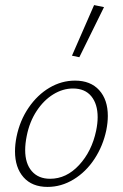

<svg xmlns="http://www.w3.org/2000/svg" viewBox="-20 -731 483 755"><path d="M39 -136Q39 -163 45 -193Q58 -257 92.5 -307.5Q127 -358 174.5 -386Q222 -414 275 -414Q336 -414 370 -376.5Q404 -339 404 -275Q404 -249 398 -219Q385 -157 351.5 -106Q318 -55 269.5 -25.5Q221 4 167 4Q106 4 72.5 -34Q39 -72 39 -136ZM358 -217Q364 -246 364 -270Q364 -322 339 -352.5Q314 -383 267 -383Q227 -383 189.5 -360Q152 -337 124 -294.5Q96 -252 85 -196Q79 -166 79 -141Q79 -88 105 -58Q131 -28 177 -28Q241 -28 291 -82Q341 -136 358 -217ZM263 -512 350 -711 389 -703 292 -506Z"/></svg>

Font: Ysabeau Light
Style: Italic
Weight: 300
Italic angle: -12°
Designer: Christian Thalmann (Catharsis Fonts)
Version: Version 0.003